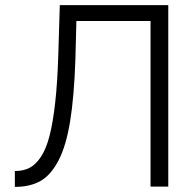

<svg xmlns="http://www.w3.org/2000/svg" viewBox="-20 -730 767 751"><path d="M568.8 0V-647.9H278.8L274.9 -498Q270 -351.6 254.2 -254.9Q238.3 -158.2 208.5 -101.6Q178.7 -44.9 138.2 -22Q97.7 1 38.1 1V-61Q70.8 -61 95 -73.2Q119.1 -85.4 139.6 -116Q160.2 -146.5 173.6 -198Q187 -249.5 195.8 -327.9Q204.6 -406.2 208 -514.2L213.9 -710H638.2V0Z"/></svg>

Font: Rawline
Style: Regular
Weight: 400
Designer: Matt McInerney, Pablo Impallari, Rodrigo Fuenzalida
Foundry: Matt McInerney, Pablo Impallari, Rodrigo Fuenzalida
Version: Version 4.020;PS 004.020;hotconv 1.0.88;makeotf.lib2.5.64775